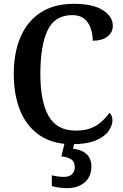

<svg xmlns="http://www.w3.org/2000/svg" viewBox="-20 -744 645 1004"><path d="M356 10Q256 10 188 -36Q120 -82 86 -164.5Q52 -247 52 -358Q52 -467 87 -549.5Q122 -632 192 -678Q262 -724 365 -724Q467 -724 518.5 -690.5Q570 -657 570 -609Q570 -575 542 -553Q514 -531 465 -531Q465 -563 455 -594Q445 -625 421.5 -645Q398 -665 358 -665Q266 -665 228.5 -584.5Q191 -504 191 -358Q191 -214 234 -137.5Q277 -61 377 -61Q424 -61 457 -74.5Q490 -88 513 -109.5Q536 -131 552 -154Q568 -141 568 -114Q568 -88 548 -59Q528 -30 481.5 -10Q435 10 356 10ZM329 240Q314 240 291 237Q268 234 251 229V173Q287 181 314 181Q340 181 355.5 168Q371 155 371 130Q371 101 351 88.5Q331 76 301 74L321 -9H371L362 34Q407 38 432.5 62Q458 86 458 126Q458 179 423 209.5Q388 240 329 240Z"/></svg>

Font: Noto Serif Georgian SemiCondensed SemiBold
Style: Regular
Weight: 600
Width: 4
Designer: Monotype Design Team, Akaki Razmadze
Foundry: Google LLC
Version: Version 2.003; ttfautohint (v1.8.4.7-5d5b)